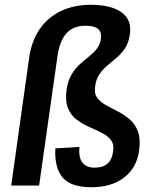

<svg xmlns="http://www.w3.org/2000/svg" viewBox="-20 -778 633 805"><path d="M363 7Q278 7 243 -33Q208 -73 212 -156L313 -162Q309 -118 325.5 -96.5Q342 -75 377 -75Q411 -75 430.5 -92Q450 -109 454 -142Q459 -173 445 -191Q431 -209 406 -221.5Q381 -234 353.5 -246Q326 -258 301.5 -276.5Q277 -295 265 -324.5Q253 -354 259 -402Q265 -440 280 -465.5Q295 -491 314.5 -508.5Q334 -526 353 -541Q372 -556 385.5 -573Q399 -590 403 -614Q407 -643 391.5 -656.5Q376 -670 340 -670Q307 -671 282 -657Q257 -643 242 -614.5Q227 -586 221 -543L144 0H27L102 -534Q112 -606 146 -655.5Q180 -705 235 -731.5Q290 -758 363 -758Q417 -758 455.5 -744Q494 -730 512.5 -702.5Q531 -675 524 -633Q520 -600 505 -577Q490 -554 470.5 -537.5Q451 -521 431.5 -504.5Q412 -488 397.5 -467.5Q383 -447 379 -417Q374 -386 387.5 -368Q401 -350 424.5 -337Q448 -324 474.5 -310.5Q501 -297 524 -277.5Q547 -258 558.5 -226Q570 -194 563 -144Q552 -73 499.5 -33Q447 7 363 7Z"/></svg>

Font: Pathway Extreme Condensed SemiBold
Style: Italic
Weight: 600
Width: 3
Italic angle: -8°
Version: Version 1.001;gftools[0.9.26]